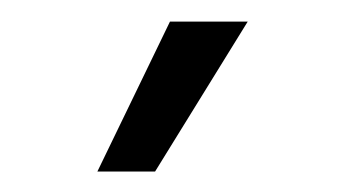

<svg xmlns="http://www.w3.org/2000/svg" viewBox="-20 -770 324 182"><path d="M72.3 -607.4 141.1 -749.5H214.8L127 -607.4Z"/></svg>

Font: Inter 20pt Light
Style: Regular
Weight: 300
Version: Version 4.001;git-66647c0bb